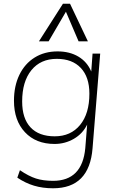

<svg xmlns="http://www.w3.org/2000/svg" viewBox="-20 -788 627 1031"><path d="M518 -500 477 8Q460 223 265 223Q209 223 162.5 209Q116 195 73 166L87 126Q134 158 173 170.5Q212 183 265 183Q422 183 438 7L448 -119Q424 -70 376.5 -42.5Q329 -15 273 -15Q173 -15 114 -78Q55 -141 55 -247Q55 -326 84 -386Q113 -446 166 -479Q219 -512 289 -512Q354 -512 401 -484Q448 -456 470 -404L477 -500ZM460 -285Q460 -374 414 -423Q368 -472 285 -472Q198 -472 148.5 -411Q99 -350 99 -243Q99 -152 144 -104Q189 -56 274 -56Q360 -56 410 -117Q460 -178 460 -285ZM189 -566 318 -768H356L452 -566H402L334 -725L241 -566Z"/></svg>

Font: Muli ExtraLight
Style: Italic
Weight: 275
Italic angle: -4.541°
Designer: Vernon Adams
Foundry: Vernon Adams
Version: Version 2.001